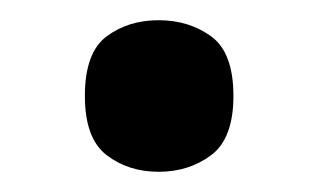

<svg xmlns="http://www.w3.org/2000/svg" viewBox="-20 -162 315 190"><path d="M137 8Q107 8 85.5 -8.5Q64 -25 64 -67Q64 -110 85.5 -126Q107 -142 137 -142Q167 -142 189 -126Q211 -110 211 -67Q211 -25 189 -8.5Q167 8 137 8Z"/></svg>

Font: Noto Serif Hentaigana SemiBold
Style: Regular
Weight: 600
Designer: Kazuhiro Yamada
Foundry: nipponia
Version: Version 1.000; ttfautohint (v1.8.4.7-5d5b)